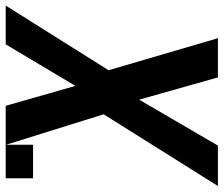

<svg xmlns="http://www.w3.org/2000/svg" viewBox="-76 -690 765 656"><g transform="rotate(-90 306.0 -362.5)"><path d="M272 -725 340 -487 482 -725H614.5L393.5 -373.5L503 0H369L293 -269L136 0H-2L243 -390.5L139 -723.5V-631.5H24.5V-725Z"/></g></svg>

Font: JuliaMono
Style: Bold Italic
Weight: 700
Italic angle: -9°
Monospace: yes
Designer: cormullion
Foundry: corm
Version: Version 0.057; ttfautohint (v1.8.4)